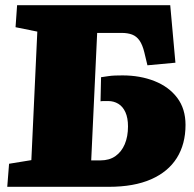

<svg xmlns="http://www.w3.org/2000/svg" viewBox="-20 -721 748 741"><path d="M15 -89 101 -103 124 -599 40 -616 46 -701H637L657 -479L549 -469L537 -519Q530 -548 518.5 -564.5Q507 -581 490 -587.5Q473 -594 449 -594H355L332 -102H368Q402 -102 425.5 -118.5Q449 -135 461.5 -164.5Q474 -194 474 -233Q474 -266 464 -288Q454 -310 436.5 -320.5Q419 -331 398 -331Q389 -331 381 -331Q373 -331 368 -330L370 -423Q384 -425 397 -427Q410 -429 424 -429.5Q438 -430 453 -430Q521 -430 576.5 -408Q632 -386 664 -343.5Q696 -301 696 -239Q696 -165 662.5 -111.5Q629 -58 563 -29Q497 0 400 0H8Z"/></svg>

Font: Literata Black
Style: Italic
Weight: 900
Italic angle: -2°
Designer: Latin by Veronika Burian and Jose Scaglione. Greek by Irene Vlachou. Cyrillic by Vera Evstafieva
Foundry: TypeTogether
Version: Version 3.002